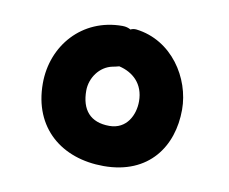

<svg xmlns="http://www.w3.org/2000/svg" viewBox="-47 -814 512 430"><g transform="rotate(10 208.5 -599.0)"><path d="M212.4 -440.4C315.4 -440.4 363.8 -511.7 363.8 -595.2C363.8 -667 314 -744.6 231.9 -754.4C226.6 -754.9 222.2 -753.9 218.8 -752C213.4 -754.9 208 -756.8 199.7 -756.8C108.4 -756.8 46.4 -685.5 46.4 -599.1C46.4 -497.6 117.2 -440.4 212.4 -440.4ZM209.5 -531.2C166 -531.2 145 -556.6 145 -600.1C145 -628.9 164.6 -657.2 193.8 -663.1C197.3 -663.6 203.1 -665 208.5 -666.5C239.7 -659.2 265.6 -637.2 265.6 -596.7C265.6 -565.9 249 -531.2 209.5 -531.2Z"/></g></svg>

Font: Autour One
Style: Regular
Weight: 400
Designer: Eben Sorkin
Foundry: Eben Sorkin
Version: Version 1.002